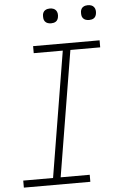

<svg xmlns="http://www.w3.org/2000/svg" viewBox="-61 -966 622 1007"><g transform="rotate(-5 250.0 -462.0)"><path d="M23 0V-37H180L289 -698H136V-735H486V-698H329L220 -37H373V0ZM441 -846Q431 -846 422.5 -849Q414 -852 408.5 -859Q403 -866 402 -875.5Q401 -885 402 -895Q403 -901 406 -907Q409 -913 415 -917Q421 -921 427.5 -922.5Q434 -924 440 -924Q450 -924 458.5 -921Q467 -918 472.5 -911Q478 -904 479.5 -894.5Q481 -885 479 -875Q478 -869 475 -863Q472 -857 466.5 -853Q461 -849 454 -847.5Q447 -846 441 -846ZM241 -846Q231 -846 222.5 -849Q214 -852 208.5 -859Q203 -866 202 -875.5Q201 -885 202 -895Q203 -901 206 -907Q209 -913 215 -917Q221 -921 227.5 -922.5Q234 -924 240 -924Q250 -924 258.5 -921Q267 -918 272.5 -911Q278 -904 279.5 -894.5Q281 -885 279 -875Q278 -869 275 -863Q272 -857 266.5 -853Q261 -849 254 -847.5Q247 -846 241 -846Z"/></g></svg>

Font: Iosevka Curly Slab Extralight
Style: Italic
Weight: 200
Italic angle: -9°
Monospace: yes
Designer: Belleve Invis
Foundry: Belleve Invis
Version: Version 22.1.2; ttfautohint (v1.8.4)